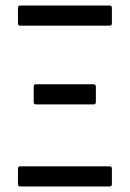

<svg xmlns="http://www.w3.org/2000/svg" viewBox="-20 -675 470 695"><path d="M53 -582Q45 -582 45 -591V-646Q45 -655 53 -655H377Q385 -655 385 -646V-591Q385 -582 377 -582ZM110 -297Q102 -297 102 -306V-361Q102 -370 110 -370H319Q327 -370 327 -361V-306Q327 -297 319 -297ZM53 0Q45 0 45 -9V-64Q45 -73 53 -73H377Q385 -73 385 -64V-9Q385 0 377 0Z"/></svg>

Font: Sofia Sans Cond
Style: Regular
Weight: 400
Width: 3
Designer: Botio Nikoltchev, Ani Petrova
Foundry: lettersoup
Version: Version 4.100; ttfautohint (v1.8.3)